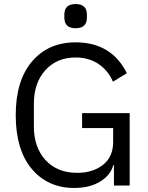

<svg xmlns="http://www.w3.org/2000/svg" viewBox="-20 -920 735 952"><path d="M299 -833V-847Q299 -900 355 -900Q411 -900 411 -847V-833Q411 -780 355 -780Q299 -780 299 -833ZM545 0V-102H542Q529 -52 477 -20Q425 12 348 12Q217 12 137.5 -82.5Q58 -177 58 -349Q58 -520 138.5 -615Q219 -710 355 -710Q533 -710 609 -557L540 -515Q516 -571 468 -603Q420 -635 355 -635Q262 -635 205 -572Q148 -509 148 -406V-293Q148 -189 206 -126Q264 -63 363 -63Q440 -63 490.5 -102.5Q541 -142 541 -216V-285H387V-359H623V0Z"/></svg>

Font: Aneliza
Style: Regular
Weight: 400
Designer: Mike Abbink, Paul van der Laan, Pieter van Rosmalen
Foundry: Bold Monday
Version: Version 3.0